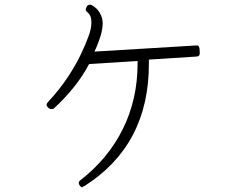

<svg xmlns="http://www.w3.org/2000/svg" viewBox="-20 -786 1040 815"><path d="M331 6Q334 6 338 4Q614 -171 612 -519Q612 -522 612 -525Q612 -528 612 -530V-533L815 -546Q821 -546 825 -550Q828 -554 828 -560L827 -580Q825 -595 813 -593H812L381 -567Q387 -579 391.5 -590.5Q396 -602 400 -613Q408 -635 411.5 -650.5Q415 -666 416 -685Q416 -710 403.5 -731.5Q391 -753 368 -765Q366 -766 362 -766Q353 -766 349 -759L346 -753Q340 -742 350 -735Q368 -722 368 -691Q368 -663 355 -630Q345 -602 324.5 -558Q304 -514 269 -460.5Q234 -407 182 -351Q173 -340 183 -331L187 -327Q191 -323 197 -323Q200 -323 202.5 -323.5Q205 -324 207 -324Q307 -416 358 -514L564 -527V-523Q564 -522 564 -520Q564 -518 564 -516Q564 -365 501.5 -238.5Q439 -112 320 -20Q310 -12 317 -1L319 2Q322 7 328 9Q329 9 329.5 9Q330 9 331 9Z"/></svg>

Font: Kokoro
Style: Regular
Weight: 400
Version: Version 1.00